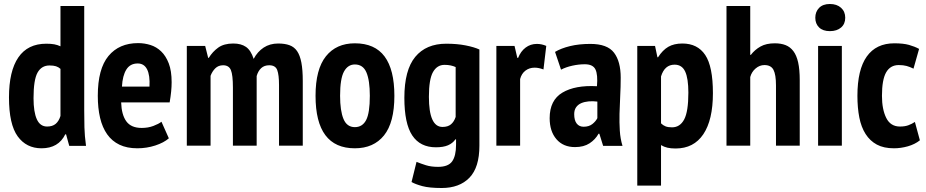

<svg xmlns="http://www.w3.org/2000/svg" viewBox="-20 -730 4641 962"><path d="M402 -176Q402 -134 403 -92Q404 -50 411 1H327L311 -57H307Q273 13 188 13Q112 13 68.5 -47Q25 -107 25 -242Q25 -374 72 -442.5Q119 -511 212 -511Q236 -511 252 -508Q268 -505 283 -498V-700H402ZM216 -96Q243 -96 259 -109.5Q275 -123 283 -149V-385Q273 -394 260.5 -398Q248 -402 228 -402Q188 -402 168 -366Q148 -330 148 -238Q148 -169 164.5 -132.5Q181 -96 216 -96Z M826 -37Q801 -15 758 -1Q715 13 668 13Q616 13 578.5 -5Q541 -23 517 -57Q493 -91 481.5 -139.5Q470 -188 470 -250Q470 -385 523.5 -449.5Q577 -514 672 -514Q704 -514 734 -504.5Q764 -495 787.5 -472.5Q811 -450 825.5 -412.5Q840 -375 840 -318Q840 -296 837.5 -271Q835 -246 830 -217H587Q589 -155 613 -122Q637 -89 690 -89Q722 -89 748.5 -99Q775 -109 789 -120ZM670 -412Q632 -412 613 -381.5Q594 -351 591 -296H729Q732 -353 717 -382.5Q702 -412 670 -412Z M1147 0V-291Q1147 -354 1137 -378.5Q1127 -403 1098 -403Q1074 -403 1058.5 -387.5Q1043 -372 1035 -350V0H916V-500H1008L1023 -440H1026Q1045 -471 1073.5 -491.5Q1102 -512 1149 -512Q1188 -512 1212.5 -495Q1237 -478 1251 -435Q1270 -471 1301 -491.5Q1332 -512 1374 -512Q1407 -512 1430.5 -503.5Q1454 -495 1468.5 -474Q1483 -453 1490 -416.5Q1497 -380 1497 -324V0H1378V-304Q1378 -355 1369 -379Q1360 -403 1329 -403Q1304 -403 1288.5 -388.5Q1273 -374 1266 -349V0Z M1561 -250Q1561 -383 1613 -448Q1665 -513 1758 -513Q1858 -513 1907 -447Q1956 -381 1956 -250Q1956 -116 1904 -51.5Q1852 13 1758 13Q1561 13 1561 -250ZM1684 -250Q1684 -175 1701 -134Q1718 -93 1758 -93Q1796 -93 1814.5 -128.5Q1833 -164 1833 -250Q1833 -327 1816 -367Q1799 -407 1758 -407Q1723 -407 1703.5 -371.5Q1684 -336 1684 -250Z M2382 0Q2382 109 2332 160.5Q2282 212 2193 212Q2131 212 2096 202.5Q2061 193 2042 182L2067 81Q2089 90 2114.5 98Q2140 106 2175 106Q2226 106 2245.5 78.5Q2265 51 2265 -5V-32H2262Q2248 -12 2224.5 -2Q2201 8 2164 8Q2085 8 2045.5 -51.5Q2006 -111 2006 -240Q2006 -379 2060.5 -445Q2115 -511 2216 -511Q2270 -511 2313 -502.5Q2356 -494 2382 -482ZM2197 -94Q2224 -94 2239.5 -107Q2255 -120 2263 -144V-394Q2252 -399 2238.5 -402Q2225 -405 2207 -405Q2170 -405 2149.5 -369Q2129 -333 2129 -245Q2129 -94 2197 -94Z M2703 -382Q2679 -391 2659 -391Q2632 -391 2612.5 -376Q2593 -361 2586 -334V0H2467V-500H2558L2572 -440H2576Q2589 -473 2613.5 -491.5Q2638 -510 2670 -510Q2694 -510 2717 -500Z M2761 -470Q2791 -488 2836 -499Q2881 -510 2938 -510Q3023 -510 3056.5 -466Q3090 -422 3090 -341Q3090 -294 3087.5 -248.5Q3085 -203 3084 -159.5Q3083 -116 3085.5 -75.5Q3088 -35 3099 1H3002L2983 -60H2979Q2963 -31 2934 -12Q2905 7 2861 7Q2802 7 2768 -32.5Q2734 -72 2734 -138Q2734 -228 2798 -266Q2862 -304 2971 -298Q2976 -356 2963.5 -382Q2951 -408 2910 -408Q2880 -408 2848 -401Q2816 -394 2791 -381ZM2904 -95Q2931 -95 2948 -108.5Q2965 -122 2973 -138V-221Q2950 -224 2929 -222Q2908 -220 2892 -213Q2876 -206 2866.5 -192.5Q2857 -179 2857 -158Q2857 -127 2869.5 -111Q2882 -95 2904 -95Z M3173 -500H3262L3274 -443H3277Q3300 -479 3328.5 -495.5Q3357 -512 3399 -512Q3475 -512 3513.5 -454.5Q3552 -397 3552 -263Q3552 -129 3504 -57.5Q3456 14 3365 14Q3341 14 3324 10Q3307 6 3292 -3V200H3173ZM3292 -112Q3302 -102 3314.5 -97Q3327 -92 3347 -92Q3387 -92 3408 -131.5Q3429 -171 3429 -266Q3429 -337 3413 -371.5Q3397 -406 3360 -406Q3310 -406 3292 -347Z M3868 0V-302Q3868 -356 3855.5 -380Q3843 -404 3810 -404Q3786 -404 3766 -387Q3746 -370 3739 -344V0H3620V-700H3739V-455H3742Q3762 -481 3790.5 -497Q3819 -513 3862 -513Q3893 -513 3916 -504Q3939 -495 3955 -474Q3971 -453 3979 -417.5Q3987 -382 3987 -328V0Z M4079 -500H4198V0H4079ZM4065 -641Q4065 -671 4084 -690.5Q4103 -710 4138 -710Q4173 -710 4194 -691Q4215 -672 4215 -641Q4215 -610 4194 -592Q4173 -574 4138 -574Q4103 -574 4084 -592.5Q4065 -611 4065 -641Z M4589 -27Q4564 -7 4529 3Q4494 13 4459 13Q4408 13 4373.5 -5.5Q4339 -24 4317 -58.5Q4295 -93 4285.5 -141.5Q4276 -190 4276 -250Q4276 -381 4323 -447Q4370 -513 4461 -513Q4506 -513 4534.5 -505Q4563 -497 4585 -485L4557 -386Q4539 -395 4522.5 -399.5Q4506 -404 4483 -404Q4441 -404 4420 -367.5Q4399 -331 4399 -250Q4399 -182 4420.5 -139Q4442 -96 4489 -96Q4514 -96 4531.5 -102.5Q4549 -109 4564 -119Z"/></svg>

Font: PT Sans Narrow
Style: Bold
Weight: 700
Width: 3
Designer: A.Korolkova, O.Umpeleva, V.Yefimov
Foundry: ParaType Ltd
Version: Version 2.003W OFL